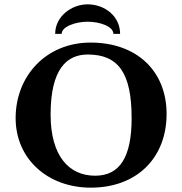

<svg xmlns="http://www.w3.org/2000/svg" viewBox="-20 -854 839 884"><path d="M747 -329C747 -527 610 -658 397 -658C194 -658 52 -506 52 -310C52 -122 200 10 398 10C612 10 747 -129 747 -329ZM384 -603C525 -603 586 -518 586 -310C586 -131 532 -45 418 -45C298 -45 213 -135 213 -327C213 -537 288 -603 384 -603ZM234 -698H264C264 -732 329 -754 383 -754C441 -754 502 -732 502 -698H533C533 -779 463 -834 383 -834C310 -834 234 -779 234 -698Z"/></svg>

Font: Libertinus Sans
Style: Bold
Weight: 700
Designer: Philipp H. Poll, Khaled Hosny
Foundry: Caleb Maclennan
Version: Version 7.050;RELEASE